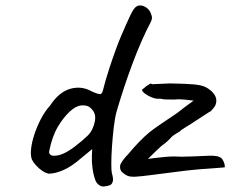

<svg xmlns="http://www.w3.org/2000/svg" viewBox="-20 -662 842 702"><path d="M365 19Q352 22 342 14.5Q332 7 328 -5Q321 -25 318 -48.5Q315 -72 316 -92L317 -117L277 -84Q243 -54 212.5 -40.5Q182 -27 158 -27Q147 -29 134.5 -37.5Q122 -46 112 -57Q102 -68 97 -78Q91 -92 93.5 -116.5Q96 -141 105.5 -170Q115 -199 129.5 -227Q144 -255 163 -276Q196 -326 237.5 -337.5Q279 -349 317 -327Q340 -317 347 -318Q354 -319 358 -338Q362 -354 366.5 -369.5Q371 -385 380 -413Q405 -489 423.5 -532Q442 -575 457 -607Q468 -630 476.5 -636.5Q485 -643 493 -642Q504 -642 515.5 -634Q527 -626 532 -612Q536 -603 535.5 -595.5Q535 -588 529 -577Q516 -553 498.5 -513.5Q481 -474 463.5 -427Q446 -380 431 -334Q416 -288 406 -253Q400 -231 396 -197Q392 -163 389.5 -127.5Q387 -92 387 -64.5Q387 -37 389 -29Q395 -9 392.5 1Q390 11 383 14.5Q376 18 365 19ZM197 -95Q211 -99 224 -106.5Q237 -114 252 -125Q282 -148 301 -166.5Q320 -185 327 -219Q330 -237 325 -248.5Q320 -260 308 -270Q297 -278 277.5 -276.5Q258 -275 236 -255Q212 -233 191.5 -198.5Q171 -164 160 -110Q158 -100 166 -95Q174 -90 197 -95ZM533 -22Q495 -17 476 -16Q457 -15 447 -19Q437 -23 427 -32Q418 -40 419 -54.5Q420 -69 451 -101Q470 -124 490 -144.5Q510 -165 526 -178Q533 -184 541.5 -190Q550 -196 569.5 -209.5Q589 -223 628 -249Q647 -264 657 -271.5Q667 -279 673.5 -283.5Q680 -288 688 -294Q681 -295 659 -297.5Q637 -300 617 -298Q589 -298 582.5 -298.5Q576 -299 568 -301H553Q548 -301 535 -306Q522 -311 511 -319Q500 -327 499 -334Q499 -334 505 -338.5Q511 -343 515 -347Q523 -352 527.5 -355Q532 -358 536 -354Q536 -354 557 -355Q578 -356 602 -357Q660 -356 687.5 -353.5Q715 -351 728.5 -345Q742 -339 755 -327Q771 -311 771 -294.5Q771 -278 760 -266Q756 -262 752.5 -257.5Q749 -253 746 -253Q746 -253 732 -244Q718 -235 698 -222Q679 -209 660.5 -198Q642 -187 638 -182Q631 -178 621 -171.5Q611 -165 607 -161Q604 -157 593.5 -147Q583 -137 571 -129Q562 -121 550 -109.5Q538 -98 529.5 -89.5Q521 -81 521 -81Q521 -81 539.5 -83.5Q558 -86 586 -88.5Q614 -91 643 -89Q690 -90 717.5 -91.5Q745 -93 759.5 -92.5Q774 -92 782 -88Q789 -86 794 -78Q799 -70 801 -61.5Q803 -53 801 -50Q797 -50 770 -47.5Q743 -45 708 -43Q662 -39 619 -33Q576 -27 533 -22Z"/></svg>

Font: Caveat Medium
Style: Regular
Weight: 500
Designer: Pablo Impallari
Foundry: Pablo Impallari
Version: Version 2.000